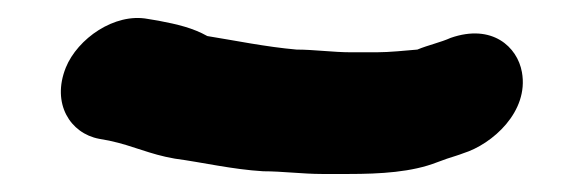

<svg xmlns="http://www.w3.org/2000/svg" viewBox="-20 -84 652 213"><path d="M337 109H367C402 109 437 107 465 96L476 92C482 90 489 88 494 86C526 76 567 40 559 -4C554 -32 526 -58 480 -42C469 -37 455 -34 443 -29C431 -28 412 -26 398 -26H369C350 -26 328 -29 309 -29C275 -32 241 -39 210 -44C194 -53 177 -57 156 -61L144 -63C107 -70 66 -41 53 -9C37 31 58 64 90 70L101 72C129 78 145 87 174 92C204 96 238 104 272 106C293 106 316 109 337 109Z"/></svg>

Font: Electronic
Style: UltThkIt
Weight: 900
Version: Version 1.011